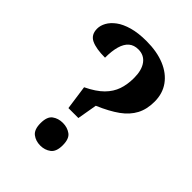

<svg xmlns="http://www.w3.org/2000/svg" viewBox="-211 -829 943 943"><g transform="rotate(45 260.5 -358.0)"><path d="M207 -219.9 189.1 -346.6Q245.1 -373.6 275.5 -404.2Q305.8 -434.8 318.2 -471.1Q330.6 -507.5 330.6 -552.6Q330.6 -606.4 308.4 -636.6Q286.1 -666.9 246.5 -666.9Q216.1 -666.9 196.9 -650.4Q177.7 -633.8 168.4 -601.4Q159.1 -569.1 159.1 -522Q96.8 -522 63.7 -537.8Q30.7 -553.6 30.7 -595.5Q30.7 -617.5 43.2 -640Q55.7 -662.6 81.2 -681.6Q106.7 -700.6 147.8 -712.3Q188.8 -724 245.5 -724Q318.7 -724 372.2 -701.8Q425.7 -679.6 454.9 -638.7Q484.2 -597.8 484.2 -541.4Q484.2 -488.5 463.8 -450Q443.5 -411.4 401.9 -381.3Q360.2 -351.2 294 -323L276.1 -219.9ZM239.5 8.2Q207.6 8.2 185 -9.1Q162.4 -26.4 162.4 -70.8Q162.4 -116.3 185 -132.8Q207.6 -149.4 239.5 -149.4Q270.7 -149.4 293.7 -132.8Q316.7 -116.3 316.7 -70.8Q316.7 -26.4 293.7 -9.1Q270.7 8.2 239.5 8.2Z"/></g></svg>

Font: Noto Serif Gurmukhi
Style: Regular
Weight: 400
Designer: Vaibhav Singh and the Monotype Design Team
Foundry: Monotype Imaging Inc.
Version: Version 2.003